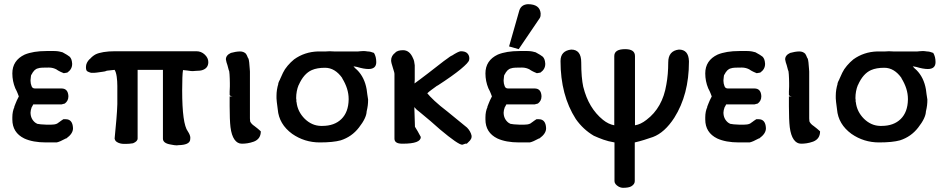

<svg xmlns="http://www.w3.org/2000/svg" viewBox="-20 -681 4527 918"><path d="M48 -170Q50 -174 54.5 -186.5Q59 -199 70 -220Q68 -225 64.5 -234.5Q61 -244 53 -259Q39 -293 39 -330Q39 -392 98 -420Q139 -437 202 -437H240Q252 -437 262.5 -435Q273 -433 279 -431Q292 -424 300 -419Q308 -414 313 -410Q318 -405 321 -397.5Q324 -390 325 -377Q325 -376 325 -375Q325 -350 302 -334L285 -331Q280 -333 271 -337Q262 -341 251 -348H252Q234 -358 214 -358Q195 -358 182 -357.5Q169 -357 161 -354Q143 -350 130 -323V-325Q128 -320 127.5 -313Q127 -306 126 -298Q126 -296 126 -294Q126 -282 131 -269Q135 -258 147 -258H274Q305 -258 307 -222Q307 -221 307 -220Q307 -199 290 -186L275 -182H139L135 -174Q134 -172 132 -169V-170Q126 -153 126 -143Q126 -113 148 -95Q150 -94 153 -92Q155 -91 158 -89Q171 -86 201 -85H215Q221 -85 225 -85Q232 -85 239 -86Q246 -87 253 -90L270 -102L268 -101L283 -111H294Q327 -111 329 -69Q329 -68 329 -67Q329 -42 297 -19H295Q266 -3 251 0H200Q137 0 96 -19Q39 -47 39 -110Q39 -115 39 -120Q39 -148 49 -170Z M919 -436Q942 -436 959 -420Q976 -404 976 -384Q976 -354 945 -345Q942 -343 914 -342Q908 -341 902 -341Q899 -341 892.5 -341.5Q886 -342 874 -344L855 -346Q853 -335 852 -309.5Q851 -284 851 -249Q851 -89 878 -53Q890 -35 890 -22L889 -11Q884 12 834 13Q830 14 825 14Q821 14 813 13Q805 12 796 10Q759 4 759 -18V-347H638V-19Q638 -5 616 4Q598 7 582 7Q578 7 574 7Q553 7 539 -2L540 -1Q537 -3 533.5 -6.5Q530 -10 528 -18Q533 -69 536.5 -110Q540 -151 541 -183V-270Q541 -293 538 -314.5Q535 -336 528 -347L491 -343Q483 -339 471.5 -338Q460 -337 443 -334L432 -333H415Q404 -336 397.5 -340Q391 -344 391 -359Q391 -360 391 -361Q391 -381 409 -399V-398Q422 -413 437 -421Q451 -428 475 -432Q499 -436 530 -436Z M1175 -103Q1180 -89 1197 -78L1211 -67Q1214 -64 1217.5 -61.5Q1221 -59 1227 -53Q1227 -17 1194 -4Q1177 2 1163 4Q1149 6 1138 6Q1137 6 1136 6Q1115 6 1101 -14Q1087 -34 1082 -73Q1080 -90 1079 -115.5Q1078 -141 1078 -173V-220H1095Q1089 -220 1083.5 -222Q1078 -224 1078 -228Q1078 -234 1078 -243.5Q1078 -253 1079 -267Q1079 -274 1079 -284.5Q1079 -295 1078.5 -305.5Q1078 -316 1077.5 -325.5Q1077 -335 1076 -340Q1073 -347 1070.5 -358Q1068 -369 1063 -383L1060 -397Q1060 -417 1084 -428L1106 -433Q1112 -434 1117.5 -434.5Q1123 -435 1128 -435Q1145 -435 1156 -424L1161 -415Q1162 -412 1164.5 -406.5Q1167 -401 1168 -401Q1170 -395 1171.5 -382.5Q1173 -370 1174 -353Q1175 -348 1175 -339V-115Q1175 -106 1176 -101Z M1310 -281Q1311 -283 1312.5 -288Q1314 -293 1319 -301L1318 -300Q1324 -312 1333 -333Q1341 -350 1355.5 -367Q1370 -384 1386 -397Q1436 -433 1500 -435H1538Q1546 -435 1556 -436Q1569 -435 1578 -435H1692Q1696 -435 1702 -436Q1711 -437 1718 -437Q1721 -437 1727 -436.5Q1733 -436 1738 -435Q1751 -435 1768 -428Q1779 -410 1779 -384Q1779 -351 1742 -351Q1720 -351 1687 -361Q1685 -361 1670 -364Q1676 -356 1688 -346Q1723 -311 1733 -254Q1734 -243 1736 -231Q1738 -219 1740 -205Q1740 -190 1738.5 -177.5Q1737 -165 1733 -148Q1732 -117 1696 -71Q1662 -27 1609 -10Q1573 0 1509 0Q1436 0 1377 -41Q1314 -87 1308 -158Q1305 -179 1303.5 -193Q1302 -207 1302 -211V-223Q1302 -252 1311 -281ZM1398 -192Q1403 -147 1437 -113Q1471 -80 1514 -79Q1518 -79 1521 -79Q1579 -79 1612.5 -112Q1646 -145 1647 -205Q1647 -207 1647 -208Q1647 -257 1616 -307H1617Q1582 -357 1534 -357Q1496 -357 1471 -346Q1432 -329 1408 -274V-275Q1396 -246 1396 -211Q1396 -208 1397 -204V-195Z M1962 -282Q1971 -288 1987 -300.5Q2003 -313 2026 -330L2102 -389Q2110 -394 2119.5 -401.5Q2129 -409 2139 -415V-414Q2171 -435 2183 -436Q2205 -436 2214.5 -426Q2224 -416 2224 -402Q2224 -398 2223 -394Q2221 -382 2183 -350.5Q2145 -319 2071 -271V-272Q2056 -261 2043 -251.5Q2030 -242 2023 -235Q2034 -221 2058 -198.5Q2082 -176 2120 -147L2213 -71Q2221 -63 2227 -52.5Q2233 -42 2235 -31Q2235 -22 2232.5 -17.5Q2230 -13 2227 -9L2212 6H2205Q2202 7 2198 8.5Q2194 10 2190 11Q2171 11 2084 -62Q2062 -82 2038.5 -102Q2015 -122 1987 -145Q1981 -150 1979 -151.5Q1977 -153 1975 -154.5Q1973 -156 1970.5 -158.5Q1968 -161 1961 -169L1964 -75Q1970 -66 1977 -53.5Q1984 -41 1992 -26Q1992 6 1906 6Q1904 6 1903 6Q1866 6 1866 -18V-327Q1866 -332 1864 -338.5Q1862 -345 1859 -355Q1850 -382 1850 -392Q1850 -415 1871 -430L1869 -429Q1881 -441 1907 -441Q1939 -441 1955 -402Q1961 -391 1963 -369V-300Z M2463 -631Q2472 -659 2504 -661Q2561 -661 2565 -617Q2565 -612 2564.5 -606Q2564 -600 2561 -595L2460 -446L2414 -459ZM2310 -170Q2312 -174 2316.5 -186.5Q2321 -199 2332 -220Q2330 -225 2326.5 -234.5Q2323 -244 2315 -259Q2301 -293 2301 -330Q2301 -392 2360 -420Q2401 -437 2464 -437H2502Q2514 -437 2524.5 -435Q2535 -433 2541 -431Q2554 -424 2562 -419Q2570 -414 2575 -410Q2580 -405 2583 -397.5Q2586 -390 2587 -377Q2587 -376 2587 -375Q2587 -350 2564 -334L2547 -331Q2542 -333 2533 -337Q2524 -341 2513 -348H2514Q2496 -358 2476 -358Q2457 -358 2444 -357.5Q2431 -357 2423 -354Q2405 -350 2392 -323V-325Q2390 -320 2389.5 -313Q2389 -306 2388 -298Q2388 -296 2388 -294Q2388 -282 2393 -269Q2397 -258 2409 -258H2536Q2567 -258 2569 -222Q2569 -221 2569 -220Q2569 -199 2552 -186L2537 -182H2401L2397 -174Q2396 -172 2394 -169V-170Q2388 -153 2388 -143Q2388 -113 2410 -95Q2412 -94 2415 -92Q2417 -91 2420 -89Q2433 -86 2463 -85H2477Q2483 -85 2487 -85Q2494 -85 2501 -86Q2508 -87 2515 -90L2532 -102L2530 -101L2545 -111H2556Q2589 -111 2591 -69Q2591 -68 2591 -67Q2591 -42 2559 -19H2557Q2528 -3 2513 0H2462Q2399 0 2358 -19Q2301 -47 2301 -110Q2301 -115 2301 -120Q2301 -148 2311 -170Z M2918 0Q2888 -5 2864.5 -13.5Q2841 -22 2819 -32Q2768 -62 2733 -112Q2660 -226 2660 -389Q2660 -438 2711 -444Q2759 -444 2759 -383Q2759 -346 2761.5 -316.5Q2764 -287 2769 -264V-265Q2794 -164 2863 -108Q2889 -87 2917 -82V-413Q2917 -446 2969 -446Q3016 -446 3016 -413V-82Q3043 -86 3071 -108Q3148 -166 3166 -277Q3175 -325 3175 -383Q3175 -438 3226 -444Q3272 -444 3274 -389Q3274 -387 3274 -385Q3274 -229 3204 -118Q3158 -47 3102 -26Q3082 -19 3059.5 -12Q3037 -5 3015 0V185Q3015 200 2998 210Q2986 217 2958 217Q2949 217 2939 212Q2918 200 2918 185Z M3361 -170Q3363 -174 3367.5 -186.5Q3372 -199 3383 -220Q3381 -225 3377.5 -234.5Q3374 -244 3366 -259Q3352 -293 3352 -330Q3352 -392 3411 -420Q3452 -437 3515 -437H3553Q3565 -437 3575.5 -435Q3586 -433 3592 -431Q3605 -424 3613 -419Q3621 -414 3626 -410Q3631 -405 3634 -397.5Q3637 -390 3638 -377Q3638 -376 3638 -375Q3638 -350 3615 -334L3598 -331Q3593 -333 3584 -337Q3575 -341 3564 -348H3565Q3547 -358 3527 -358Q3508 -358 3495 -357.5Q3482 -357 3474 -354Q3456 -350 3443 -323V-325Q3441 -320 3440.5 -313Q3440 -306 3439 -298Q3439 -296 3439 -294Q3439 -282 3444 -269Q3448 -258 3460 -258H3587Q3618 -258 3620 -222Q3620 -221 3620 -220Q3620 -199 3603 -186L3588 -182H3452L3448 -174Q3447 -172 3445 -169V-170Q3439 -153 3439 -143Q3439 -113 3461 -95Q3463 -94 3466 -92Q3468 -91 3471 -89Q3484 -86 3514 -85H3528Q3534 -85 3538 -85Q3545 -85 3552 -86Q3559 -87 3566 -90L3583 -102L3581 -101L3596 -111H3607Q3640 -111 3642 -69Q3642 -68 3642 -67Q3642 -42 3610 -19H3608Q3579 -3 3564 0H3513Q3450 0 3409 -19Q3352 -47 3352 -110Q3352 -115 3352 -120Q3352 -148 3362 -170Z M3849 -103Q3854 -89 3871 -78L3885 -67Q3888 -64 3891.5 -61.5Q3895 -59 3901 -53Q3901 -17 3868 -4Q3851 2 3837 4Q3823 6 3812 6Q3811 6 3810 6Q3789 6 3775 -14Q3761 -34 3756 -73Q3754 -90 3753 -115.5Q3752 -141 3752 -173V-220H3769Q3763 -220 3757.5 -222Q3752 -224 3752 -228Q3752 -234 3752 -243.5Q3752 -253 3753 -267Q3753 -274 3753 -284.5Q3753 -295 3752.5 -305.5Q3752 -316 3751.5 -325.5Q3751 -335 3750 -340Q3747 -347 3744.5 -358Q3742 -369 3737 -383L3734 -397Q3734 -417 3758 -428L3780 -433Q3786 -434 3791.5 -434.5Q3797 -435 3802 -435Q3819 -435 3830 -424L3835 -415Q3836 -412 3838.5 -406.5Q3841 -401 3842 -401Q3844 -395 3845.5 -382.5Q3847 -370 3848 -353Q3849 -348 3849 -339V-115Q3849 -106 3850 -101Z M3984 -281Q3985 -283 3986.5 -288Q3988 -293 3993 -301L3992 -300Q3998 -312 4007 -333Q4015 -350 4029.5 -367Q4044 -384 4060 -397Q4110 -433 4174 -435H4212Q4220 -435 4230 -436Q4243 -435 4252 -435H4366Q4370 -435 4376 -436Q4385 -437 4392 -437Q4395 -437 4401 -436.5Q4407 -436 4412 -435Q4425 -435 4442 -428Q4453 -410 4453 -384Q4453 -351 4416 -351Q4394 -351 4361 -361Q4359 -361 4344 -364Q4350 -356 4362 -346Q4397 -311 4407 -254Q4408 -243 4410 -231Q4412 -219 4414 -205Q4414 -190 4412.5 -177.5Q4411 -165 4407 -148Q4406 -117 4370 -71Q4336 -27 4283 -10Q4247 0 4183 0Q4110 0 4051 -41Q3988 -87 3982 -158Q3979 -179 3977.5 -193Q3976 -207 3976 -211V-223Q3976 -252 3985 -281ZM4072 -192Q4077 -147 4111 -113Q4145 -80 4188 -79Q4192 -79 4195 -79Q4253 -79 4286.5 -112Q4320 -145 4321 -205Q4321 -207 4321 -208Q4321 -257 4290 -307H4291Q4256 -357 4208 -357Q4170 -357 4145 -346Q4106 -329 4082 -274V-275Q4070 -246 4070 -211Q4070 -208 4071 -204V-195Z"/></svg>

Font: New Athena Unicode
Style: Bold
Weight: 700
Designer: J. Rusten 1997; rev. by R. Hancock 2001, 2002, rev. by D. Mastronarde 2002-2021
Foundry: Society for Classical Studies (formerly American Philological Association)
Version: Version 5.008